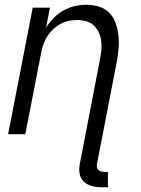

<svg xmlns="http://www.w3.org/2000/svg" viewBox="-20 -562 590 804"><path d="M404 222Q383 222 363 216.5Q343 211 329.5 197Q316 183 313 162.5Q310 142 315 120L399 -315Q403 -335 404.5 -354.5Q406 -374 403.5 -392.5Q401 -411 393 -427.5Q385 -444 372 -456Q359 -468 341 -473Q323 -478 303 -478Q286 -478 268 -474.5Q250 -471 233.5 -462Q217 -453 203 -440Q189 -427 179 -411.5Q169 -396 162.5 -378.5Q156 -361 153 -344L86 0H14L117 -530H189L173 -447Q187 -469 205.5 -487.5Q224 -506 246.5 -518.5Q269 -531 293.5 -536.5Q318 -542 342 -542Q369 -542 395 -534Q421 -526 438.5 -507.5Q456 -489 464.5 -464.5Q473 -440 476 -413Q479 -386 476.5 -358.5Q474 -331 469 -303L387 120Q385 128 385.5 135.5Q386 143 390.5 148Q395 153 402 155.5Q409 158 416 158H432V222Z"/></svg>

Font: Lode Term
Style: Italic
Weight: 400
Italic angle: -11°
Monospace: yes
Designer: Belleve Invis
Foundry: Belleve Invis
Version: Version 29.2.0